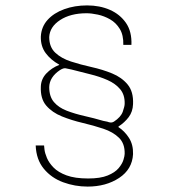

<svg xmlns="http://www.w3.org/2000/svg" viewBox="-20 -691 640 710"><path d="M418 -223V-221Q441 -206 457 -181Q473 -156 472 -121Q469 -65 420.5 -33Q372 -1 304 -1Q257 -1 213.5 -17Q170 -33 142 -67Q114 -101 112 -153H143Q143 -151 144.5 -138Q146 -125 153.5 -107Q161 -89 178 -71.5Q195 -54 226 -42.5Q257 -31 306 -31Q351 -31 378 -42Q405 -53 418.5 -69Q432 -85 436.5 -100Q441 -115 441 -122Q442 -160 420 -181.5Q398 -203 362 -215Q326 -227 285.5 -236.5Q245 -246 209 -260.5Q173 -275 151 -300.5Q129 -326 131 -371Q132 -399 151.5 -419.5Q171 -440 199 -451V-452Q168 -469 149 -494.5Q130 -520 131 -556Q133 -592 156 -617.5Q179 -643 217.5 -657Q256 -671 302 -671Q349 -671 386.5 -654.5Q424 -638 446 -606Q468 -574 466 -525H436Q437 -561 423 -584Q409 -607 387 -619.5Q365 -632 341.5 -637Q318 -642 300 -642Q241 -642 202.5 -617Q164 -592 162 -554Q162 -517 184.5 -496Q207 -475 242.5 -463.5Q278 -452 318.5 -443Q359 -434 394.5 -419.5Q430 -405 452 -378.5Q474 -352 472 -306Q471 -278 456 -258Q441 -238 418 -223ZM162 -369Q162 -334 179.5 -313.5Q197 -293 227 -281.5Q257 -270 292.5 -262Q328 -254 362 -244Q373 -242 377 -241Q381 -240 383 -239Q391 -237 395 -238.5Q399 -240 401 -241Q427 -258 434 -278Q441 -298 441 -307Q442 -340 424.5 -361Q407 -382 377.5 -395Q348 -408 313 -416.5Q278 -425 244 -434Q230 -437 222.5 -438.5Q215 -440 202 -432Q163 -406 162 -369Z"/></svg>

Font: Darker Grotesque Light Medium
Style: Regular
Weight: 500
Version: Version 1.000;gftools[0.9.28]